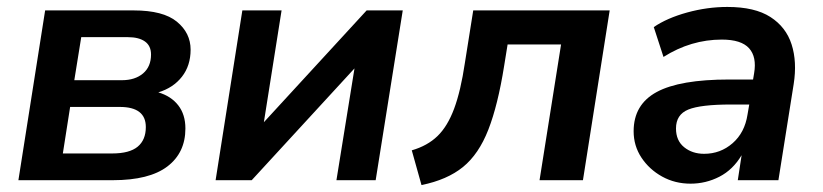

<svg xmlns="http://www.w3.org/2000/svg" viewBox="-20 -519 2370 553"><path d="M33 0 110 -489H365Q450 -489 489.5 -456.5Q529 -424 529 -376Q529 -330 504 -298Q479 -266 436 -253Q473 -242 493.5 -215.5Q514 -189 514 -149Q514 -79 462 -39.5Q410 0 305 0ZM194 -288H331Q369 -288 392 -307.5Q415 -327 415 -362Q415 -387 397.5 -399.5Q380 -412 348 -412H214ZM161 -77H303Q353 -77 376.5 -96.5Q400 -116 400 -153Q400 -211 325 -211H182Z M601 0 678 -489H791L740 -167L1036 -489H1140L1062 0H949L1001 -322L705 0Z M1194 14 1166 -86Q1211 -99 1240 -127Q1269 -155 1288 -206Q1307 -257 1319 -338L1343 -489H1736L1659 0H1534L1596 -391H1442L1432 -329Q1414 -216 1386.5 -145.5Q1359 -75 1313.5 -38Q1268 -1 1194 14Z M1969 10Q1924 10 1887 -10.5Q1850 -31 1827.5 -65Q1805 -99 1805 -141Q1805 -218 1871.5 -254Q1938 -290 2080 -290H2149L2152 -308Q2160 -355 2137.5 -380Q2115 -405 2059 -405Q1970 -405 1891 -355L1863 -441Q1901 -467 1959 -483Q2017 -499 2075 -499Q2154 -499 2199 -470Q2244 -441 2260 -391Q2276 -341 2266 -277L2222 0H2105L2116 -72Q2091 -30 2052 -10Q2013 10 1969 10ZM2008 -76Q2055 -76 2090 -106.5Q2125 -137 2133 -189L2138 -218H2086Q1998 -218 1962.5 -203.5Q1927 -189 1927 -149Q1927 -114 1950.5 -95Q1974 -76 2008 -76Z"/></svg>

Font: Nunito Sans
Style: Bold Italic
Weight: 700
Italic angle: -9°
Designer: Vernon Adams
Foundry: Vernon Adams
Version: Version 3.006; ttfautohint (v1.8.3)